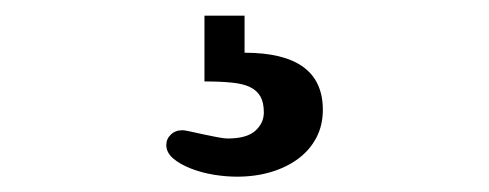

<svg xmlns="http://www.w3.org/2000/svg" viewBox="-20 -30 632 248"><path d="M295.9 -9.8V38.1Q397 38.1 397 111.8Q397 131.8 388.7 147.7Q380.4 163.6 365.5 174.8Q350.6 186 330.3 192.1Q310.1 198.2 286.1 198.2Q271.5 198.2 255.6 195.6Q239.7 192.9 226.1 187.5Q212.4 182.1 203.6 174.6Q194.8 167 194.8 157.2Q194.8 149.4 200.7 143.8Q206.5 138.2 215.8 138.2Q218.3 138.2 226.1 139.9Q233.9 141.6 242.9 143.6Q252 145.5 260.7 147.2Q269.5 148.9 273.9 148.9Q298.8 148.9 309.8 138.9Q320.8 128.9 320.8 115.2Q320.8 102.5 316.4 94.7Q312 86.9 303 82.5Q293.9 78.1 279.3 76.7Q264.6 75.2 244.1 75.2V-9.8Z"/></svg>

Font: Marmelad
Style: Regular
Weight: 400
Designer: Manvel Shmavonyan
Foundry: Cyreal (www.cyreal.org)
Version: Version 1.000